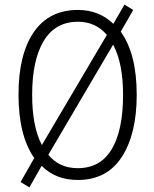

<svg xmlns="http://www.w3.org/2000/svg" viewBox="-20 -768 666 830"><path d="M316 10Q221 10 160 -51L107 42L69 19L128 -85Q60 -182 60 -359Q60 -533 126 -629Q192 -725 317 -725Q408 -725 470 -665L518 -748L556 -725L502 -631Q571 -535 571 -358Q571 -189 506.5 -89.5Q442 10 316 10ZM161 -141 442 -617Q394 -674 317 -674Q219 -674 169 -591Q119 -508 119 -358Q119 -221 161 -141ZM469 -575 189 -99Q236 -41 316 -41Q414 -41 463 -123Q512 -205 512 -358Q512 -495 469 -575Z"/></svg>

Font: Noto Sans Display Light Narrow
Style: Regular
Weight: 300
Width: 4
Designer: Monotype Design team
Foundry: Monotype Imaging Inc.
Version: Version 1.000